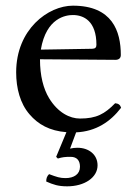

<svg xmlns="http://www.w3.org/2000/svg" viewBox="-20 -457 487 677"><path d="M229 96C252 96 262 110 262 131C262 157 241 171 211 171C191 171 180 167 153 157C146 164 143 171 143 183C168 194 185 200 217 200C278 200 324 169 324 126C324 88 293 64 253 64C244 64 235 65 227 67L248.4 9.7C318.5 6.4 369 -27.6 407 -77C404 -87 398 -92 386 -93C349 -55 320 -39 262 -39C226 -39 184 -60 153 -111C133 -144 121 -190 121 -248L387 -246C399 -246 406 -252 406 -263C406 -347 376 -437 237 -437C150 -437 37 -354 37 -202C37 -146 51 -92 84 -54C114.3 -18.4 154.9 4.5 214.2 9.1L178 96L184 102C200 97 210 96 229 96ZM124 -282C143 -395 213 -404 237 -404C275 -404 320 -383 320 -299C320 -290 316 -285.2 305 -285Z"/></svg>

Font: Libertinus Math
Style: Regular
Weight: 400
Designer: Philipp H. Poll
Foundry: Khaled Hosny
Version: Version 6.2